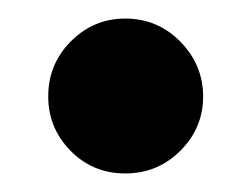

<svg xmlns="http://www.w3.org/2000/svg" viewBox="-20 -174 272 207"><path d="M32 -70Q32 -105 56.5 -129.5Q81 -154 115 -154Q150 -154 174.5 -129Q199 -104 199 -70Q199 -36 174.5 -11.5Q150 13 115 13Q80 13 56 -11.5Q32 -36 32 -70Z"/></svg>

Font: Roundo SemiBold
Style: Regular
Weight: 600
Designer: Namrata Goyal (Gurmukhi), Shiva Nallaperumal (Latin)
Foundry: Indian Type Foundry
Version: Version 1.000;PS 1.0;hotconv 1.0.88;makeotf.lib2.5.647800